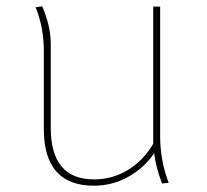

<svg xmlns="http://www.w3.org/2000/svg" viewBox="-20 -580 658 609"><path d="M515 0 494 2Q474 -50 469 -94Q437 -47 386.5 -19Q336 9 278 9Q119 9 119 -171V-418Q119 -493 93 -557L114 -560Q141 -496 141 -442V-175Q141 -11 278 -11Q336 -11 385 -40.5Q434 -70 466 -124V-134V-559H488V-148Q488 -71 515 0Z"/></svg>

Font: FiraGO Thin
Style: Regular
Weight: 100
Designer: bBox Type
Foundry: bBox Type GmbH
Version: Version 1.001;PS 001.001;hotconv 1.0.88;makeotf.lib2.5.64775